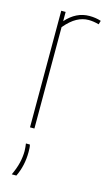

<svg xmlns="http://www.w3.org/2000/svg" viewBox="-119 -581 469 843"><g transform="rotate(15 115.5 -160.0)"><path d="M72 -530V-488Q118 -540 178 -540Q207 -540 231 -532L226 -515Q201 -522 179 -522Q152 -522 126 -508Q100 -494 72 -461V0H52V-530ZM28 220Q43 188 49.5 160.5Q56 133 56 107Q56 98 55 89.5Q54 81 53 73H71Q73 80 73.5 88.5Q74 97 74 107Q74 168 49 220Z"/></g></svg>

Font: Georama Condensed Thin
Style: Regular
Weight: 100
Width: 3
Designer: Jean-Baptiste Levee
Foundry: Production Type
Version: Version 1.000